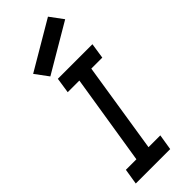

<svg xmlns="http://www.w3.org/2000/svg" viewBox="-258 -806 832 832"><g transform="rotate(-45 158.0 -390.0)"><path d="M154.3 -488.3H83L93.8 -559.6H305.7L294.9 -488.3H227.5L162.1 -72.3H234.4L222.7 0H11.7L23.4 -72.3H87.9ZM253.9 -780.3 33.2 -650.4 78.1 -589.8 298.8 -719.7Z"/></g></svg>

Font: Geo
Style: Oblique
Weight: 500
Italic angle: -11°
Version: Version 001.2